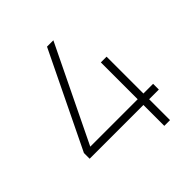

<svg xmlns="http://www.w3.org/2000/svg" viewBox="-194 -857 995 995"><g transform="rotate(-45 303.5 -360.0)"><path d="M444 0V-153H50V-195L304.5 -720H351L96.5 -195H444V-465H486V-195H557V-153H486V0Z"/></g></svg>

Font: Vela Sans GX ExtLt
Style: Regular
Weight: 200
Designer: Principal design: Mikhail Sharanda - project Manrope.
Design modification: Ravid Balaliev
Foundry: Mikhail Sharanda
Version: Version 1.001